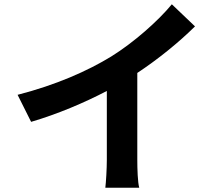

<svg xmlns="http://www.w3.org/2000/svg" viewBox="-20 -831 1040 895"><path d="M62 -389 125 -263C248 -299 375 -353 478 -407V-87C478 -43 474 20 471 44H629C622 19 620 -43 620 -87V-491C717 -555 813 -633 889 -708L781 -811C716 -732 602 -632 499 -568C388 -500 241 -435 62 -389Z"/></svg>

Font: Noto Sans Mono CJK TC
Style: Bold
Weight: 700
Designer: Ryoko NISHIZUKA 西塚涼子 (kana, bopomofo & ideographs); Paul D. Hunt (Latin, Greek & Cyrillic); Sandoll Communications 산돌커뮤니
Foundry: Adobe
Version: Version 2.004;hotconv 1.0.118;makeotfexe 2.5.65603